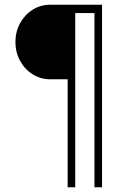

<svg xmlns="http://www.w3.org/2000/svg" viewBox="-20 -719 545 809"><path d="M265 -385H191Q151 -385 117.5 -406Q84 -427 64.5 -463Q45 -499 45 -542Q45 -585 64.5 -621Q84 -657 117.5 -678Q151 -699 191 -699H410V70H378V-664H297V70H265Z"/></svg>

Font: KoHo ExtraLight
Style: Regular
Weight: 275
Version: Version 1.000; ttfautohint (v1.6)